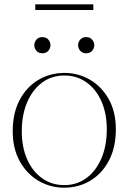

<svg xmlns="http://www.w3.org/2000/svg" viewBox="-20 -860 596 890"><path d="M277 10Q213.5 10 159.2 -21.5Q105 -53 72 -111.8Q39 -170.5 39 -251.5Q39 -335.5 70.8 -396Q102.5 -456.5 157 -489.2Q211.5 -522 279 -522Q343 -522 397 -490.5Q451 -459 484 -400.5Q517 -342 517 -260.5Q517 -177 485.2 -116.2Q453.5 -55.5 399.2 -22.8Q345 10 277 10ZM278 -2Q336.5 -2 380.8 -34.8Q425 -67.5 450 -125.8Q475 -184 475 -260.5Q475 -334.5 450 -390.8Q425 -447 380.5 -478.5Q336 -510 278 -510Q219.5 -510 175.2 -477.2Q131 -444.5 106 -386.2Q81 -328 81 -251.5Q81 -177.5 106 -121.2Q131 -65 175.5 -33.5Q220 -2 278 -2ZM176.5 -613Q159 -613 149 -624.5Q139 -636 139 -650.5Q139 -665 149 -676.5Q159 -688 176.5 -688Q194 -688 204 -676.5Q214 -665 214 -650.5Q214 -636 204 -624.5Q194 -613 176.5 -613ZM379.5 -613Q362 -613 352 -624.5Q342 -636 342 -650.5Q342 -665 352 -676.5Q362 -688 379.5 -688Q397 -688 407 -676.5Q417 -665 417 -650.5Q417 -636 407 -624.5Q397 -613 379.5 -613ZM143.5 -813.5V-840H412.5V-813.5Z"/></svg>

Font: Newsreader Display ExtraLight
Style: Regular
Weight: 275
Designer: Hugues Gentile
Foundry: Production Type
Version: Version 1.002